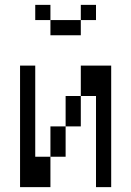

<svg xmlns="http://www.w3.org/2000/svg" viewBox="-20 -770 540 790"><path d="M375 -687.5V-750H312.5V-687.5H187.5V-625H312.5V-687.5ZM62.5 -500Q62.5 -500 62.5 0H187.5Q187.5 0 187.5 -125H125Q125 -125 125 -500ZM375 -375Q375 -375 375 0H437.5Q437.5 0 437.5 -500H312.5Q312.5 -500 312.5 -375H250Q250 -375 250 -250H187.5Q187.5 -250 187.5 -125H250Q250 -125 250 -250H312.5Q312.5 -250 312.5 -375ZM187.5 -687.5V-750H125V-687.5Z"/></svg>

Font: Unifont
Style: Regular
Weight: 500
Version: Version 15.1.04